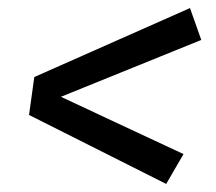

<svg xmlns="http://www.w3.org/2000/svg" viewBox="-20 -571 536 476"><path d="M479 -472 131 -331 435 -189 392 -115 52 -286 65 -380 451 -551Z"/></svg>

Font: FiraGO
Style: Italic
Weight: 400
Italic angle: -8°
Designer: bBox Type GmbH
Foundry: bBox Type GmbH
Version: Version 1.001